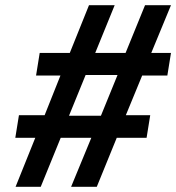

<svg xmlns="http://www.w3.org/2000/svg" viewBox="-20 -720 679 740"><path d="M39 -189 53 -276H152L213 -429H119L133 -516H249L323 -700H422L347 -516H464L539 -700H639L563 -516H639L625 -429H528L465 -276H559L545 -189H430L353 0H254L332 -189H214L137 0H40L116 -189ZM246 -274H369L433 -431H310Z"/></svg>

Font: Jost* Medium
Style: Italic
Weight: 500
Italic angle: -10°
Version: Version 3.7